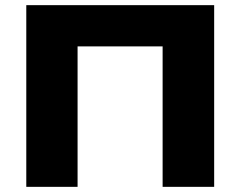

<svg xmlns="http://www.w3.org/2000/svg" viewBox="-20 -725 933 745"><path d="M82 0V-705H811V0H611V-545H281V0Z"/></svg>

Font: Nunito Sans 10pt SemiExpanded Black
Style: Regular
Weight: 900
Width: 6
Designer: Vernon Adams
Foundry: Vernon Adams
Version: Version 3.101;gftools[0.9.27]